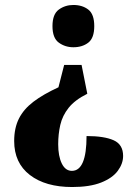

<svg xmlns="http://www.w3.org/2000/svg" viewBox="-20 -560 543 772"><path d="M275 -540Q311 -540 335 -521.5Q359 -503 359 -455Q359 -407 335 -388.5Q311 -370 275 -370Q242 -370 216.5 -388.5Q191 -407 191 -455Q191 -503 216.5 -521.5Q242 -540 275 -540ZM331 -183Q281 -158 256 -126.5Q231 -95 222.5 -58Q214 -21 214 20Q214 68 228.5 97.5Q243 127 269 127Q328 127 328 -13Q399 -13 437 4Q475 21 475 67Q475 98 453.5 127Q432 156 386.5 174Q341 192 270 192Q163 192 100 143.5Q37 95 37 7Q37 -45 56 -83Q75 -121 114.5 -151Q154 -181 215 -209L238 -299H308Z"/></svg>

Font: Noto Serif Hebrew Condensed Black
Style: Regular
Weight: 900
Width: 3
Designer: Monotype Design Team
Foundry: Monotype Imaging Inc.
Version: Version 2.004; ttfautohint (v1.8.4.7-5d5b)